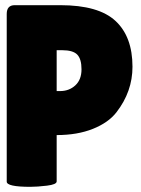

<svg xmlns="http://www.w3.org/2000/svg" viewBox="-20 -720 545 742"><path d="M97 2Q6 2 6 -18V-666Q6 -700 37 -700H213Q361 -700 426.5 -639Q492 -578 492 -462Q492 -366 430 -286Q399 -246 339 -222Q279 -198 199 -198V-19Q199 -7 161.5 -2.5Q124 2 97 2ZM199 -526V-368H212Q247 -368 271 -390Q295 -412 295 -452Q295 -492 278.5 -509Q262 -526 220 -526Z"/></svg>

Font: Lilita One Rus
Style: Regular
Weight: 400
Designer: Juan Montoreano
Foundry: Juan Montoreano
Version: Version 1.002